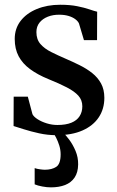

<svg xmlns="http://www.w3.org/2000/svg" viewBox="-20 -572 504 828"><path d="M224 11Q185.5 11 149.2 3Q113 -5 84 -14.2Q55 -23.5 38.5 -28.5L39 -155H100L120 -79.5Q125.5 -68.5 142.2 -57.8Q159 -47 181.8 -40Q204.5 -33 227.5 -33Q264 -33 287.8 -42.8Q311.5 -52.5 323.2 -70.8Q335 -89 335 -113.5Q335 -140.5 317.8 -159.5Q300.5 -178.5 268 -195.2Q235.5 -212 188.5 -231Q142 -250 109.8 -273.8Q77.5 -297.5 60.5 -329.2Q43.5 -361 43.5 -404Q43.5 -449 69 -482Q94.5 -515 139 -533.2Q183.5 -551.5 239.5 -551.5Q282.5 -551.5 313.2 -545.2Q344 -539 365 -531.8Q386 -524.5 399 -521.5L398.5 -399H342L320.5 -471Q316 -481 304 -489.8Q292 -498.5 274.8 -503.5Q257.5 -508.5 236.5 -508.5Q209 -509 186.2 -500Q163.5 -491 150.2 -474.2Q137 -457.5 137 -433.5Q137 -402 154.5 -382Q172 -362 200.5 -347.8Q229 -333.5 261.5 -319.5Q293 -306 323.2 -291Q353.5 -276 377.5 -257Q401.5 -238 415.8 -212Q430 -186 430 -150Q430 -102.5 406 -66.2Q382 -30 336 -9.5Q290 11 224 11ZM199.5 236Q182 236 162.2 232.2Q142.5 228.5 129.5 223V153Q139.5 156.5 152.8 158.2Q166 160 173.5 160Q203.5 160 222.5 147.5Q241.5 135 241.5 93.5Q241.5 74.5 235.8 56Q230 37.5 222.2 22.2Q214.5 7 208 -1L234.5 -6L251 -1Q262.5 9 278.2 30Q294 51 305.8 78.8Q317.5 106.5 317 137.5Q316.5 171.5 301.8 193.5Q287 215.5 260.8 225.8Q234.5 236 199.5 236Z"/></svg>

Font: Merriweather 60pt Medium
Style: Regular
Weight: 500
Version: Version 2.100